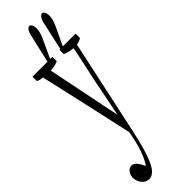

<svg xmlns="http://www.w3.org/2000/svg" viewBox="-362 -768 1065 1065"><g transform="rotate(-45 170.0 -236.0)"><path d="M334.5 -560.1Q334.5 -538.1 334.5 -525.4Q315.4 -513.7 296.9 -512.2Q240.2 -251 186.5 0.5Q165 106 144.8 172.6Q124.5 239.3 103 269.5Q80.1 299.8 54.2 299.8Q38.1 299.8 23.9 290.5Q9.8 281.2 1.5 263.9Q-6.8 246.6 -6.8 225.6Q-3.4 200.7 9.3 188.5Q22 176.3 36.6 176.3Q48.8 176.3 59.6 185.8Q70.3 195.3 84 219.7Q85.9 228 87.9 226.1Q89.8 234.4 91.8 232.9Q94.2 234.4 96.2 226.6Q103 216.8 108.4 206.1Q125 173.3 136.7 133.5Q148.4 93.8 155.8 51.8Q156.7 49.8 158.2 38.1Q158.2 42.5 158.7 37.1Q99.1 -234.4 34.7 -516.1Q15.6 -516.1 -3.4 -525.9Q-3.4 -538.1 -3.4 -560.1H152.3Q152.3 -537.6 152.3 -524.9Q123 -513.7 92.3 -512.2Q137.2 -289.6 180.7 -77.1Q203.6 -189.5 227.1 -311Q248.5 -406.2 270 -510.7Q238.8 -513.2 208 -525.9Q208 -538.1 208 -560.1ZM302.7 -732.4Q302.7 -724.6 299.8 -709.2Q296.9 -693.8 287.6 -672.9L224.6 -539.1L212.4 -551.3L250 -719.2Q256.8 -751 266.4 -761.5Q275.9 -772 282.7 -772Q289.6 -772 296.1 -761.5Q302.7 -751 302.7 -732.4ZM202.6 -732.4Q202.6 -724.6 199.7 -709.2Q196.8 -693.8 187.5 -672.9Q187.5 -672.9 125.5 -539.1L112.3 -551.3L150.9 -719.2Q157.7 -751 166.7 -761.5Q175.8 -772 183.6 -772Q189.9 -772 196.3 -761.5Q202.6 -751 202.6 -732.4Z"/></g></svg>

Font: Scarab Serif
Style: Condensed-Light
Weight: 300
Designer: John Roberts
Foundry: Scarab
Version: 1.0